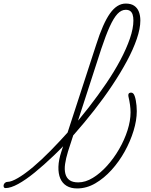

<svg xmlns="http://www.w3.org/2000/svg" viewBox="-215 -1039 849 1078"><path d="M-184 17Q-191 17 -193.5 11.5Q-196 6 -194.5 -0.5Q-193 -7 -187 -12.5Q-181 -18 -172 -18Q-151 -18 -113.5 -40Q-76 -62 -29 -101.5Q18 -141 70 -194Q122 -247 177 -308.5Q232 -370 284 -437Q336 -504 381.5 -571Q427 -638 461 -702Q495 -766 514.5 -823Q534 -880 534 -924Q534 -933 540 -938Q546 -943 553.5 -943Q561 -943 567 -938Q573 -933 573 -924Q573 -879 553 -820.5Q533 -762 497.5 -696Q462 -630 415 -559.5Q368 -489 313.5 -419.5Q259 -350 202 -285.5Q145 -221 88 -166.5Q31 -112 -20 -70.5Q-71 -29 -113 -6Q-155 17 -184 17ZM218 19Q183 19 159 4.5Q135 -10 123.5 -37Q112 -64 113 -102.5Q114 -141 130 -189L325 -788Q363 -908 402.5 -963.5Q442 -1019 491 -1019Q520 -1019 538 -1007Q556 -995 564.5 -973.5Q573 -952 573 -924Q573 -915 567 -910Q561 -905 553.5 -905Q546 -905 540 -910Q534 -915 534 -924Q534 -944 529.5 -957.5Q525 -971 515.5 -977.5Q506 -984 491 -984Q466 -984 444.5 -961Q423 -938 401 -889.5Q379 -841 354 -766L167 -189Q155 -150 150.5 -118.5Q146 -87 152 -63.5Q158 -40 175.5 -27.5Q193 -15 224 -15Q265 -15 306.5 -40.5Q348 -66 386 -108Q424 -150 454 -202Q484 -254 501 -307.5Q518 -361 518 -408Q518 -428 515 -450Q512 -472 506 -498Q505 -505 506 -509.5Q507 -514 511 -516.5Q515 -519 521 -519Q527 -519 532 -515Q537 -511 541 -500Q545 -489 547.5 -475Q550 -461 551.5 -446Q553 -431 553 -415Q553 -364 535 -305Q517 -246 485.5 -189Q454 -132 411.5 -85Q369 -38 320 -9.5Q271 19 218 19Z"/></svg>

Font: Playwrite US Trad Thin
Style: Regular
Weight: 250
Designer: Veronika Burian, José Scaglione
Foundry: TypeTogether
Version: Version 1.003